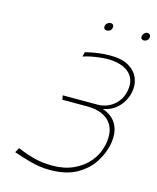

<svg xmlns="http://www.w3.org/2000/svg" viewBox="-101 -712 649 794"><g transform="rotate(15 223.0 -315.0)"><path d="M274 -641Q267 -641 261 -636Q255 -631 253 -623Q252 -616 255.5 -611.5Q259 -607 266 -607Q274 -607 280 -611.5Q286 -616 287 -623Q289 -631 285.5 -636Q282 -641 274 -641ZM432 -641Q425 -641 419.5 -636Q414 -631 412 -623Q411 -616 414.5 -611.5Q418 -607 425 -607Q432 -607 438 -611.5Q444 -616 445 -623Q447 -631 443 -636Q439 -641 432 -641ZM197 -477Q211 -482 231 -486Q251 -490 271 -492Q291 -494 302 -494Q327 -494 350 -488Q373 -482 389.5 -469Q406 -456 413 -435.5Q420 -415 414 -386Q409 -361 394 -342Q379 -323 357 -312Q335 -301 308 -301H160L163 -283H269Q305 -283 329.5 -273Q354 -263 368.5 -245Q383 -227 386.5 -202.5Q390 -178 384 -149Q375 -108 349 -76.5Q323 -45 283.5 -27Q244 -9 194 -9Q150 -9 115.5 -18Q81 -27 61.5 -35.5Q42 -44 42 -43L31 -23Q59 -13 101.5 -1Q144 11 187 11Q256 11 300.5 -13.5Q345 -38 370 -76Q395 -114 403 -152Q414 -205 396 -240Q378 -275 335 -289Q368 -296 388.5 -313Q409 -330 419.5 -350Q430 -370 433 -386Q440 -418 429 -446.5Q418 -475 388.5 -493Q359 -511 308 -511Q283 -511 256.5 -507.5Q230 -504 202 -497Z"/></g></svg>

Font: Advent Pro Thin
Style: Italic
Weight: 250
Italic angle: -12°
Version: Version 3.000